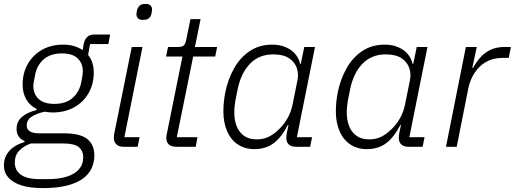

<svg xmlns="http://www.w3.org/2000/svg" viewBox="-31 -753 2641 985"><path d="M453 44Q453 80 438.5 111Q424 142 392.5 164.5Q361 187 310.5 199.5Q260 212 189 212Q123 212 79 198Q35 184 12 158Q-11 132 -11 96Q-11 53 16 22Q43 -9 94 -24L95 -30Q74 -38 64 -54Q54 -70 54 -92Q54 -129 81.5 -153Q109 -177 156 -188L157 -194Q122 -211 103.5 -243.5Q85 -276 85 -318Q85 -379 112 -425.5Q139 -472 185.5 -498Q232 -524 293 -524Q324 -524 349 -516.5Q374 -509 393 -496L398 -525Q402 -549 415.5 -562.5Q429 -576 453 -576H534L525 -527H431L421 -471Q436 -453 443 -430Q450 -407 450 -381Q450 -321 423 -274.5Q396 -228 348.5 -202Q301 -176 240 -176Q229 -176 219 -177Q209 -178 198 -180Q154 -170 130 -153.5Q106 -137 106 -109Q106 -90 121.5 -79.5Q137 -69 173 -69H297Q381 -69 417 -39.5Q453 -10 453 44ZM396 54Q396 21 373.5 2Q351 -17 293 -17H127Q89 -3 67 20.5Q45 44 45 81Q45 108 59 127Q73 146 101 156Q129 166 172 166H213Q272 166 312.5 153Q353 140 374.5 115Q396 90 396 54ZM247 -220Q307 -220 341.5 -250.5Q376 -281 386 -331Q391 -357 392.5 -368Q394 -379 394 -387Q394 -428 367.5 -453.5Q341 -479 287 -479Q227 -479 192.5 -448Q158 -417 149 -368Q144 -342 142 -331Q140 -320 140 -312Q140 -271 167 -245.5Q194 -220 247 -220Z M703 -651Q684 -651 676.5 -659.5Q669 -668 669 -679Q669 -682 669.5 -686.5Q670 -691 672 -701Q676 -716 686 -724.5Q696 -733 716 -733Q734 -733 741.5 -724.5Q749 -716 749 -705Q749 -702 748.5 -697.5Q748 -693 746 -683Q743 -668 733 -659.5Q723 -651 703 -651ZM675 0H604Q579 0 566 -12.5Q553 -25 553 -46Q553 -51 553.5 -56Q554 -61 555 -67L645 -512H700L607 -49H685Z M973 0H875Q847 0 834.5 -12.5Q822 -25 822 -46Q822 -51 823 -56Q824 -61 825 -67L905 -463H821L831 -512H882Q905 -512 913 -521Q921 -530 925 -552L946 -655H998L969 -512H1083L1073 -463H960L876 -49H982Z M1560 0H1488Q1463 0 1450.5 -12Q1438 -24 1438 -45Q1438 -51 1438.5 -56.5Q1439 -62 1440 -68L1449 -112H1446Q1415 -51 1374.5 -19.5Q1334 12 1274 12Q1225 12 1189 -12Q1153 -36 1134 -80Q1115 -124 1115 -181Q1115 -206 1117.5 -231Q1120 -256 1125 -280Q1138 -345 1169 -401Q1200 -457 1249.5 -490.5Q1299 -524 1365 -524Q1419 -524 1458 -498.5Q1497 -473 1509 -425H1512L1530 -512H1585L1492 -49H1570ZM1285 -38Q1320 -38 1346 -50.5Q1372 -63 1395 -85Q1423 -110 1443 -144.5Q1463 -179 1471 -222L1495 -341Q1502 -374 1491.5 -404.5Q1481 -435 1451.5 -454.5Q1422 -474 1371 -474Q1298 -474 1251.5 -426Q1205 -378 1188 -294L1176 -234Q1174 -220 1172.5 -205.5Q1171 -191 1171 -175Q1171 -137 1183 -106Q1195 -75 1220.5 -56.5Q1246 -38 1285 -38Z M2137 0H2065Q2040 0 2027.5 -12Q2015 -24 2015 -45Q2015 -51 2015.5 -56.5Q2016 -62 2017 -68L2026 -112H2023Q1992 -51 1951.5 -19.5Q1911 12 1851 12Q1802 12 1766 -12Q1730 -36 1711 -80Q1692 -124 1692 -181Q1692 -206 1694.5 -231Q1697 -256 1702 -280Q1715 -345 1746 -401Q1777 -457 1826.5 -490.5Q1876 -524 1942 -524Q1996 -524 2035 -498.5Q2074 -473 2086 -425H2089L2107 -512H2162L2069 -49H2147ZM1862 -38Q1897 -38 1923 -50.5Q1949 -63 1972 -85Q2000 -110 2020 -144.5Q2040 -179 2048 -222L2072 -341Q2079 -374 2068.5 -404.5Q2058 -435 2028.5 -454.5Q1999 -474 1948 -474Q1875 -474 1828.5 -426Q1782 -378 1765 -294L1753 -234Q1751 -220 1749.5 -205.5Q1748 -191 1748 -175Q1748 -137 1760 -106Q1772 -75 1797.5 -56.5Q1823 -38 1862 -38Z M2312 0H2257L2359 -512H2415L2392 -405H2396Q2412 -434 2433 -458Q2454 -482 2484.5 -497Q2515 -512 2558 -512H2590L2579 -456H2546Q2498 -456 2462 -435Q2426 -414 2403.5 -379Q2381 -344 2372 -302Z"/></svg>

Font: IBM Plex Sans Light
Style: Italic
Weight: 300
Italic angle: -11.31°
Designer: Mike Abbink, Paul van der Laan, Pieter van Rosmalen
Foundry: Bold Monday
Version: Version 3.201